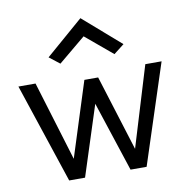

<svg xmlns="http://www.w3.org/2000/svg" viewBox="-82 -825 890 906"><g transform="rotate(-10 362.5 -372.5)"><path d="M182 -589 362 -745 541 -589 491 -550 362 -658 232 -550ZM18 -478H100L216 -97L330 -455H396L509 -93L626 -478H704L548 0H471L361 -335L253 0H177Z"/></g></svg>

Font: Karmilla
Style: Regular
Weight: 400
Designer: Jonathan Pinhorn
Version: Version 1.000